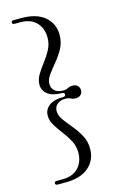

<svg xmlns="http://www.w3.org/2000/svg" viewBox="-129 -786 602 962"><g transform="rotate(-15 172.0 -305.5)"><path d="M198 -306Q198 -316.5 185.5 -316.5Q137.5 -316.5 112 -336Q86.5 -355.5 86.5 -386Q86.5 -412.5 101.8 -437.8Q117 -463 137 -488.8Q157 -514.5 172 -542.8Q187 -571 187 -604Q187 -652.5 158 -683Q129 -713.5 74.5 -713.5H45Q33.5 -713.5 33.5 -723Q33.5 -732.5 46 -732.5H84.5Q165.5 -732.5 207.2 -695.8Q249 -659 249 -601.5Q249 -563 231.8 -531.5Q214.5 -500 192.2 -473.5Q170 -447 152.8 -423.2Q135.5 -399.5 135.5 -376.5Q135.5 -355 151 -341.2Q166.5 -327.5 194.5 -327.5Q210 -327.5 220.2 -333.2Q230.5 -339 245.5 -339Q263 -339 272 -329Q281 -319 281 -306Q281 -293.5 272 -283.5Q263 -273.5 245.5 -273.5Q230.5 -273.5 220.2 -279.2Q210 -285 194.5 -285Q166.5 -285 151 -271.2Q135.5 -257.5 135.5 -236Q135.5 -213 152.8 -189.2Q170 -165.5 192.2 -139Q214.5 -112.5 231.8 -81Q249 -49.5 249 -11Q249 47 207.2 83.8Q165.5 120.5 84.5 120.5H46Q33.5 120.5 33.5 111Q33.5 101.5 45 101.5H74.5Q129 101.5 158 70.8Q187 40 187 -8.5Q187 -41 172 -69.5Q157 -98 137 -123.8Q117 -149.5 101.8 -174.5Q86.5 -199.5 86.5 -226Q86.5 -257 112 -276.5Q137.5 -296 185.5 -296Q198 -296 198 -306Z"/></g></svg>

Font: Fraunces 72pt Light
Style: Regular
Weight: 300
Version: Version 1.000;[0bf87f6ff]